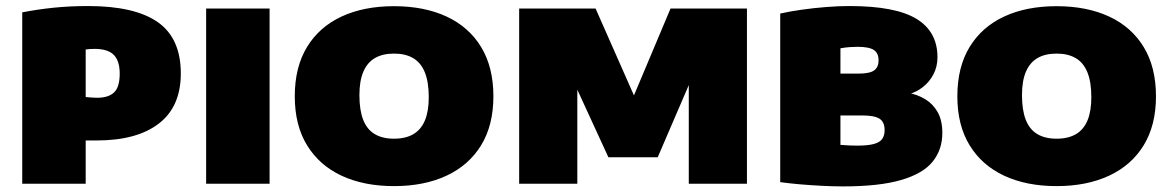

<svg xmlns="http://www.w3.org/2000/svg" viewBox="-20 -624 3976 652"><path d="M55.5 0V-582Q106 -592 161.8 -597.8Q217.5 -603.5 279 -603.5Q437.5 -603.5 515.8 -548.8Q594 -494 594 -374.5Q594 -262 519.5 -204.5Q445 -147 308 -147Q298 -147 288.5 -147Q279 -147 271 -147V0ZM310 -292Q348 -292 367.2 -310Q386.5 -328 386.5 -374Q386.5 -417.5 366.2 -437.8Q346 -458 301 -458Q293.5 -458 285.5 -457.5Q277.5 -457 271 -456V-294.5Q281.5 -293.5 290.5 -292.8Q299.5 -292 310 -292Z M680 0V-595H895.5V0Z M1318 8Q1216 8 1140.2 -27.2Q1064.5 -62.5 1022.8 -130.5Q981 -198.5 981 -297Q981 -396 1022.5 -464.2Q1064 -532.5 1139.8 -567.8Q1215.5 -603 1318 -603Q1420.5 -603 1496.5 -567.8Q1572.5 -532.5 1614 -464Q1655.5 -395.5 1655.5 -297Q1655.5 -199 1614 -131Q1572.5 -63 1496.5 -27.5Q1420.5 8 1318 8ZM1318 -153Q1357.5 -153 1383.8 -168.5Q1410 -184 1423 -215.2Q1436 -246.5 1436 -294Q1436 -345 1422.8 -378Q1409.5 -411 1383.2 -426.5Q1357 -442 1318 -442Q1279.5 -442 1253.5 -427Q1227.5 -412 1214 -380.8Q1200.5 -349.5 1200.5 -301Q1200.5 -249.5 1213.5 -216.8Q1226.5 -184 1252.8 -168.5Q1279 -153 1318 -153Z M1743 0V-595H2002.5L2142.5 -278H2123.5L2257 -595H2516.5V0H2319V-414H2353L2213.5 -90H2046L1897 -414H1940.5V0Z M2842.5 9Q2810 9 2771.2 7Q2732.5 5 2695.2 1.8Q2658 -1.5 2629.5 -5.5V-578Q2662.5 -585.5 2703.5 -591.2Q2744.5 -597 2786.2 -600.2Q2828 -603.5 2864 -603.5Q3021 -603.5 3092.2 -560Q3163.5 -516.5 3163.5 -429.5Q3163.5 -398 3150 -372Q3136.5 -346 3114.2 -328.5Q3092 -311 3065.5 -304L3065 -308.5Q3095.5 -303 3121.8 -287.2Q3148 -271.5 3164 -243.5Q3180 -215.5 3180 -172.5Q3180 -116 3147.2 -75.2Q3114.5 -34.5 3040.2 -12.8Q2966 9 2842.5 9ZM2891.5 -129.5Q2927 -129.5 2947.2 -135Q2967.5 -140.5 2975.8 -152.2Q2984 -164 2984 -182Q2984 -210 2966.5 -221Q2949 -232 2907.5 -232H2815V-374H2894.5Q2933.5 -374 2948.5 -385Q2963.5 -396 2963.5 -419Q2963.5 -443.5 2947.5 -454.2Q2931.5 -465 2892 -465Q2880 -465 2865.2 -464Q2850.5 -463 2834 -460V-132Q2852.5 -130.5 2866 -130Q2879.5 -129.5 2891.5 -129.5Z M3568 8Q3466 8 3390.2 -27.2Q3314.5 -62.5 3272.8 -130.5Q3231 -198.5 3231 -297Q3231 -396 3272.5 -464.2Q3314 -532.5 3389.8 -567.8Q3465.5 -603 3568 -603Q3670.5 -603 3746.5 -567.8Q3822.5 -532.5 3864 -464Q3905.5 -395.5 3905.5 -297Q3905.5 -199 3864 -131Q3822.5 -63 3746.5 -27.5Q3670.5 8 3568 8ZM3568 -153Q3607.5 -153 3633.8 -168.5Q3660 -184 3673 -215.2Q3686 -246.5 3686 -294Q3686 -345 3672.8 -378Q3659.5 -411 3633.2 -426.5Q3607 -442 3568 -442Q3529.5 -442 3503.5 -427Q3477.5 -412 3464 -380.8Q3450.5 -349.5 3450.5 -301Q3450.5 -249.5 3463.5 -216.8Q3476.5 -184 3502.8 -168.5Q3529 -153 3568 -153Z"/></svg>

Font: Encode Sans SC Black
Style: Regular
Weight: 900
Version: Version 3.002